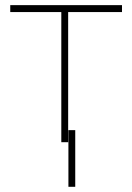

<svg xmlns="http://www.w3.org/2000/svg" viewBox="-20 -548 510 740"><path d="M450.2 -528.3C450.2 -528.3 19.5 -528.3 19.5 -528.3C19.5 -528.3 19.5 -501.5 19.5 -501.5C19.5 -501.5 216.3 -501.5 216.3 -501.5C216.3 -501.5 216.3 0 216.3 0C216.3 0 242.7 0 242.7 0C242.7 0 242.7 -501.5 242.7 -501.5C242.7 -501.5 450.2 -501.5 450.2 -501.5C450.2 -501.5 450.2 -528.3 450.2 -528.3ZM270 -46.4C270 -46.4 243.7 -46.4 243.7 -46.4C243.7 -46.4 243.7 171.9 243.7 171.9C243.7 171.9 270 171.9 270 171.9C270 171.9 270 -46.4 270 -46.4Z"/></svg>

Font: WOX
Style: Regular
Weight: 500
Designer: Google
Foundry: ""
Version: ""